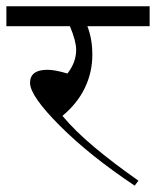

<svg xmlns="http://www.w3.org/2000/svg" viewBox="-20 -586 489 602"><path d="M449.2 -566.4V-503.9H253.9Q269.5 -464.8 269.5 -414.1Q269.5 -359.4 246.1 -310.5Q222.7 -261.7 175.8 -222.7Q214.8 -175.8 275.4 -125Q335.9 -74.2 414.1 -19.5L402.3 -3.9Q332 -50.8 273.4 -97.7Q214.8 -144.5 168 -191.4Q74.2 -285.2 74.2 -326.2Q74.2 -367.2 128.9 -367.2Q152.3 -367.2 191.4 -355.5Q218.8 -390.6 218.8 -429.7Q218.8 -457 199.2 -503.9H0V-566.4Z"/></svg>

Font: 和音 by 宁静之雨，公众号njzyshare
Style: Regular
Weight: 400
Designer: Steve Matteson
Foundry: Ascender Corporation
Version: Version 6.00;June 8, 2018;FontCreator 11.0.0.2388 32-bit